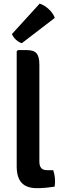

<svg xmlns="http://www.w3.org/2000/svg" viewBox="-20 -1004 342 1029"><path d="M265 -92Q275 -64 275 -31Q275 -24.5 274.5 -17.2Q274 -10 272.5 -3.5Q253 -0.5 227.5 2Q202 4.5 178.5 4.5Q122.5 4.5 96 -24.2Q69.5 -53 69.5 -112.5V-729L76 -735.5H123.5Q161.5 -735.5 176.2 -717.8Q191 -700 191 -658.5V-137.5Q191 -115 200.8 -103.5Q210.5 -92 232 -92ZM192.5 -984.5Q217.5 -977 241.2 -955Q265 -933 273.5 -908L97 -772.5Q81 -777 66 -790.8Q51 -804.5 44 -821.5Z"/></svg>

Font: Signika Negative Light SemiBold
Style: Regular
Weight: 600
Version: Version 2.001